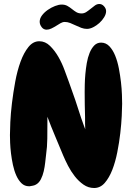

<svg xmlns="http://www.w3.org/2000/svg" viewBox="-20 -944 673 971"><path d="M597.7 -418.9Q597.7 -397.5 595.7 -357.9Q593.8 -318.4 588.4 -271Q583 -223.6 573.2 -174.3Q563.5 -125 547.9 -85Q532.2 -44.9 509.8 -19Q487.3 6.8 456.1 6.8Q426.8 6.8 402.3 -10.3Q377.9 -27.3 358.4 -52.2Q338.9 -77.1 324.2 -105.5Q309.6 -133.8 299.8 -157.2Q279.3 -207 258.8 -255.4Q238.3 -303.7 219.7 -353.5V-326.2Q219.7 -284.2 219.2 -242.7Q218.8 -201.2 212.9 -160.2Q210.9 -143.6 208.5 -121.6Q206.1 -99.6 201.2 -78.1Q196.3 -56.6 187 -38.1Q177.7 -19.5 162.1 -10.7Q153.3 -5.9 146 -4.9Q138.7 -3.9 129.9 -2H127Q104.5 -2 88.9 -17.1Q73.2 -32.2 62.5 -56.2Q51.8 -80.1 45.4 -109.9Q39.1 -139.6 35.6 -168.5Q32.2 -197.3 31.2 -221.7Q30.3 -246.1 30.3 -260.7Q30.3 -283.2 32.2 -326.7Q34.2 -370.1 40.5 -422.9Q46.9 -475.6 57.1 -531.2Q67.4 -586.9 84 -632.3Q100.6 -677.7 124 -706.5Q147.5 -735.4 178.7 -735.4Q209 -735.4 232.9 -711.9Q256.8 -688.5 275.4 -656.2Q293.9 -624 306.6 -588.9Q319.3 -553.7 328.1 -530.3Q344.7 -484.4 360.4 -439Q376 -393.6 390.6 -346.7Q391.6 -344.7 394.5 -335.9Q397.5 -327.1 401.4 -316.4Q405.3 -304.7 411.1 -290Q411.1 -302.7 410.6 -308.1Q410.2 -313.5 410.2 -317.9Q410.2 -322.3 410.2 -329.1Q410.2 -335.9 410.2 -350.6Q409.2 -382.8 408.7 -415Q408.2 -447.3 408.2 -478.5Q408.2 -492.2 408.7 -516.6Q409.2 -541 411.6 -568.8Q414.1 -596.7 418.9 -625Q423.8 -653.3 433.1 -676.3Q442.4 -699.2 456.5 -713.9Q470.7 -728.5 491.2 -728.5Q515.6 -728.5 533.2 -710Q550.8 -691.4 562.5 -662.6Q574.2 -633.8 581.1 -598.1Q587.9 -562.5 591.8 -528.3Q595.7 -494.1 596.7 -464.8Q597.7 -435.5 597.7 -418.9ZM516.6 -887.7Q516.6 -873 506.8 -856.9Q497.1 -840.8 482.4 -827.6Q467.8 -814.5 451.2 -806.2Q434.6 -797.9 419.9 -797.9Q405.3 -797.9 391.1 -803.2Q377 -808.6 362.8 -815.4Q348.6 -822.3 335 -827.6Q321.3 -833 307.6 -833Q296.9 -833 286.1 -826.7Q275.4 -820.3 263.7 -813Q252 -805.7 239.7 -799.8Q227.5 -793.9 215.8 -793.9Q200.2 -793.9 190.4 -807.1Q180.7 -820.3 180.7 -834Q180.7 -850.6 192.4 -866.2Q204.1 -881.8 221.7 -894Q239.3 -906.2 258.3 -913.6Q277.3 -920.9 292 -920.9Q308.6 -920.9 320.8 -914.1Q333 -907.2 343.8 -898.4Q354.5 -889.6 365.7 -882.8Q377 -876 392.6 -876Q405.3 -876 416.5 -883.3Q427.7 -890.6 439 -899.9Q450.2 -909.2 460.4 -916.5Q470.7 -923.8 482.4 -923.8Q496.1 -923.8 506.3 -912.1Q516.6 -900.4 516.6 -887.7Z"/></svg>

Font: Chewy
Style: Regular
Weight: 400
Designer: Squid
Foundry: Font Diner, Inc DBA Sideshow
Version: Version 1.000